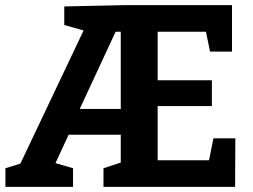

<svg xmlns="http://www.w3.org/2000/svg" viewBox="-20 -724 982 744"><path d="M1 0V-72L59 -90L304 -606L229 -627V-699L455 -704H879V-524H794L778 -601H591V-413H801V-313H591V-103H790L807 -188H892L891 0H381V-72L448 -94V-202H246L195 -92L263 -72V0ZM289 -302H448V-601H428Z"/></svg>

Font: Bitter
Style: Bold
Weight: 700
Designer: Sol Matas, and Bitter project Authors
Foundry: Sol Matas
Version: Version 2.001